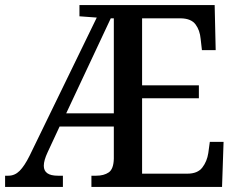

<svg xmlns="http://www.w3.org/2000/svg" viewBox="-20 -734 934 754"><path d="M0 0V-44H13Q38 -44 57 -63Q76 -82 96 -122L360 -665L292 -670V-714H823L827 -537H773L768 -581Q765 -615 748 -638Q731 -661 691 -662H538V-399H761V-348H538V-52H716Q756 -52 774.5 -76Q793 -100 798 -133L804 -177H858L852 0H339V-44H358Q388 -44 407 -57Q426 -70 427 -111V-237H214L167 -136Q152 -104 152 -83Q152 -44 207 -44H227V0ZM240 -289H427V-662H415Z"/></svg>

Font: Noto Serif Thai SemiCondensed Medium
Style: Regular
Weight: 500
Width: 4
Designer: Monotype Design Team
Foundry: Monotype Imaging Inc.
Version: Version 2.002; ttfautohint (v1.8.4.7-5d5b)